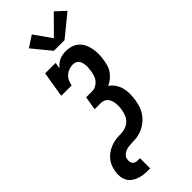

<svg xmlns="http://www.w3.org/2000/svg" viewBox="-376 -1028 1276 1276"><g transform="rotate(-45 261.5 -390.5)"><path d="M155 205Q132 205 110.5 202Q89 199 69.5 191.5Q50 184 33.5 171Q17 158 7.5 139.5Q-2 121 -4 99Q-6 77 -2 55Q1 36 7 18.5Q13 1 23.5 -15Q34 -31 48.5 -44.5Q63 -58 80 -67.5Q97 -77 114.5 -83Q132 -89 150.5 -92Q169 -95 187 -95Q205 -95 223 -97.5Q241 -100 258.5 -109Q276 -118 288.5 -132.5Q301 -147 307.5 -165Q314 -183 317 -201Q320 -216 320.5 -231Q321 -246 319.5 -260.5Q318 -275 313.5 -288.5Q309 -302 300 -313Q291 -324 277.5 -329Q264 -334 249 -334H193L209 -430H265Q283 -430 300 -438.5Q317 -447 329 -461.5Q341 -476 346.5 -493.5Q352 -511 355 -529Q357 -542 358 -555Q359 -568 358 -581Q357 -594 354 -606Q351 -618 343.5 -628Q336 -638 324.5 -642.5Q313 -647 300 -647Q281 -647 263 -640.5Q245 -634 230.5 -621Q216 -608 208 -590Q200 -572 197 -554H99L129 -735H227L220 -691Q230 -704 243 -714.5Q256 -725 270.5 -731.5Q285 -738 300.5 -740.5Q316 -743 331 -743Q357 -743 381.5 -735Q406 -727 424 -710.5Q442 -694 452.5 -671Q463 -648 467.5 -623Q472 -598 471.5 -571.5Q471 -545 466 -519Q463 -498 456.5 -476.5Q450 -455 436.5 -436.5Q423 -418 405 -403.5Q387 -389 366 -380Q388 -365 403 -343Q418 -321 425 -295Q432 -269 431.5 -240.5Q431 -212 427 -184Q424 -169 420.5 -154Q417 -139 411 -124.5Q405 -110 397 -96.5Q389 -83 378.5 -70.5Q368 -58 355.5 -48Q343 -38 329 -29.5Q315 -21 300.5 -15.5Q286 -10 271 -6.5Q256 -3 241 -2Q226 -1 211 -0.5Q196 0 181 1.5Q166 3 151 9Q136 15 124.5 27Q113 39 111 54Q109 65 110.5 76Q112 87 118 94.5Q124 102 134 105.5Q144 109 155 109H176V205ZM276 -800 170 -929 249 -981 335 -859 461 -986 528 -924 376 -800Z"/></g></svg>

Font: Iosevka Slab
Style: Bold Italic
Weight: 700
Italic angle: -9°
Monospace: yes
Designer: Belleve Invis
Foundry: Belleve Invis
Version: Version 11.1.0; ttfautohint (v1.8.3)